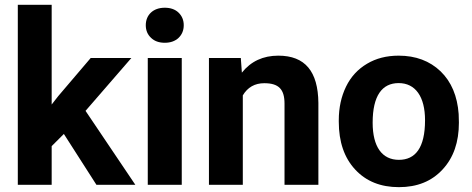

<svg xmlns="http://www.w3.org/2000/svg" viewBox="-20 -770 1965 800"><path d="M381.8 0H543.9L336.4 -308.1L527.3 -528.3H357.9L222.7 -369.6L195.3 -334.5V-750H54.2V0H195.3V-161.1L246.1 -211.9Z M587.4 -665C587.4 -643.6 594.7 -626 609.4 -612.3C623.5 -598.6 642.6 -591.8 666.5 -591.8C690.4 -591.8 709.5 -598.6 724.1 -612.3C738.3 -626 745.6 -643.6 745.6 -665C745.6 -686 738.3 -703.6 724.1 -717.3C710 -731 690.4 -737.8 666.5 -737.8C617.7 -737.8 587.4 -707.5 587.4 -665ZM737.3 -528.3H595.7V0H737.3Z M850.6 -528.3V0H991.7V-372.6C1011.7 -406.2 1041.5 -423.3 1081.1 -423.3C1141.6 -423.3 1165.5 -397.9 1165.5 -337.9V0H1306.6V-341.3C1305.2 -472.2 1251.5 -538.1 1139.6 -538.1C1076.2 -538.1 1025.4 -514.6 987.8 -467.3L983.4 -528.3Z M1391.6 -262.7C1391.6 -178.7 1414.6 -112.3 1460 -63.5C1505.4 -14.6 1565.9 9.8 1642.1 9.8C1718.3 9.8 1778.8 -14.6 1824.2 -64C1869.6 -112.8 1892.1 -177.7 1892.1 -258.8L1891.1 -294.9C1885.7 -369.6 1860.8 -429.2 1815.9 -472.7C1770.5 -516.1 1712.4 -538.1 1641.1 -538.1C1590.8 -538.1 1546.9 -526.9 1509.3 -504.4C1471.2 -481.9 1441.9 -450.2 1421.9 -409.2C1401.9 -368.2 1391.6 -321.3 1391.6 -269ZM1532.7 -258.8C1532.7 -371.6 1572.3 -423.8 1641.1 -423.8C1710.9 -423.8 1751 -367.2 1751 -269C1751 -153.8 1710.4 -104 1642.1 -104C1571.8 -104 1532.7 -158.7 1532.7 -258.8Z"/></svg>

Font: Roboto
Style: Bold
Weight: 700
Designer: Google
Version: Version 2.137; 2017